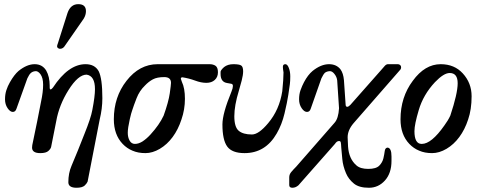

<svg xmlns="http://www.w3.org/2000/svg" viewBox="-20 -718 2301 915"><path d="M389.6 -665Q389.6 -646.5 378.9 -628.9L290 -501Q281.2 -485.4 265.6 -485.4Q260.7 -485.4 255.9 -489.3Q252 -492.2 252 -497.1Q252 -502 255.9 -511.7L301.8 -656.2Q316.4 -698.2 353 -698.2Q389.6 -698.2 389.6 -665ZM171.9 11.7Q132.8 11.7 132.8 -14.6Q132.8 -22.5 133.8 -26.4L157.2 -139.6Q167 -188.5 175.8 -234.4Q185.5 -279.3 185.5 -314.5Q185.5 -346.7 172.9 -364.3Q161.1 -379.9 149.4 -378.9Q135.7 -377.9 127 -370.1Q119.1 -363.3 110.4 -344.7L58.6 -200.2Q53.7 -184.6 41 -184.6Q28.3 -184.6 16.1 -202.6Q3.9 -220.7 3.9 -244.6Q3.9 -268.6 10.3 -288.1Q16.6 -307.6 27.3 -326.2Q47.9 -362.3 68.4 -379.9Q108.4 -412.1 145 -412.1Q181.6 -412.1 200.2 -381.8Q216.8 -352.5 216.8 -309.6V-299.8Q216.8 -292 220.7 -292Q225.6 -292 232.4 -300.8Q305.7 -412.1 387.7 -412.1Q431.6 -412.1 450.2 -378.9Q467.8 -343.8 467.8 -250Q467.8 -200.2 455.1 -148.4L397.5 147.5Q394.5 155.3 383.8 166Q372.1 176.8 344.7 176.8Q305.7 176.8 305.7 150.4Q305.7 107.4 320.8 72.3Q335.9 37.1 351.6 -2Q370.1 -47.9 381.8 -78.1Q413.1 -155.3 419.9 -193.4Q432.6 -258.8 432.6 -293Q432.6 -356.4 392.6 -362.3Q352.5 -362.3 306.6 -289.1Q261.7 -217.8 248 -140.6L223.6 -17.6Q221.7 -8.8 210.4 1.5Q199.2 11.7 171.9 11.7Z M794.9 -323.2Q794.9 -350.6 762.7 -350.6Q728.5 -350.6 708.5 -339.8Q688.5 -329.1 670.9 -310.5Q644.5 -285.2 630.9 -250Q617.2 -214.8 610.4 -193.4Q605.5 -180.7 598.6 -150.4Q588.9 -107.4 588.9 -85.4Q588.9 -63.5 597.7 -47.9Q606.4 -32.2 623 -32.2Q640.6 -32.2 659.2 -43.9Q679.7 -57.6 697.3 -77.1Q739.3 -123 759.8 -167Q783.2 -232.4 789.1 -273.4Q794.9 -314.5 794.9 -323.2ZM978.5 -412.1Q996.1 -412.1 1007.3 -404.3Q1018.6 -396.5 1018.6 -373.5Q1018.6 -350.6 1003.4 -336.9Q988.3 -323.2 963.4 -323.2Q938.5 -323.2 909.7 -334Q880.9 -344.7 849.6 -349.6Q841.8 -349.6 841.8 -342.8Q841.8 -340.8 846.7 -328.1Q861.3 -297.9 861.3 -247.1Q861.3 -196.3 844.7 -148.4Q829.1 -100.6 802.7 -64.9Q776.4 -29.3 741.7 -8.8Q707 11.7 672.9 11.7Q637.7 11.7 611.3 0Q585 -10.7 564.5 -32.2Q522.5 -76.2 522.5 -149.4Q522.5 -255.9 583 -333Q644.5 -412.1 731.4 -412.1Z M1328.1 -399.4Q1328.1 -412.1 1339.8 -412.1Q1349.6 -412.1 1356.4 -394.5Q1363.3 -377 1363.3 -354Q1363.3 -331.1 1361.3 -316.4Q1359.4 -301.8 1354 -266.1Q1348.6 -230.5 1335.9 -177.2Q1323.2 -124 1298.8 -82Q1245.1 11.7 1145.5 11.7Q1085.9 11.7 1063 -19.5Q1040 -50.8 1040 -125Q1040 -176.8 1083 -281.2Q1089.8 -297.9 1089.8 -306.6Q1090.8 -317.4 1082 -318.8Q1073.2 -320.3 1062.5 -322.3Q1031.2 -327.1 1031.2 -365.2Q1031.2 -366.2 1031.2 -367.2Q1031.2 -368.2 1031.2 -369.1Q1031.2 -370.1 1031.2 -370.1Q1031.2 -371.1 1031.2 -371.1Q1031.2 -372.1 1031.2 -373Q1029.3 -381.8 1047.9 -398.4Q1065.4 -412.1 1092.3 -412.1Q1119.1 -412.1 1128.9 -406.2Q1138.7 -400.4 1138.7 -377.9Q1138.7 -361.3 1131.8 -334Q1127 -316.4 1118.2 -285.2Q1096.7 -214.8 1096.7 -164.1Q1096.7 -112.3 1117.7 -94.7Q1138.7 -77.1 1180.7 -77.1Q1212.9 -77.1 1257.8 -130.9Q1311.5 -194.3 1325.2 -283.2Q1331.1 -340.8 1331.1 -373Q1328.1 -390.6 1328.1 -399.4Z M1827.1 -14.6Q1845.7 -12.7 1845.7 27.3V48.8Q1845.7 107.4 1814.5 142.1Q1783.2 176.8 1738.3 176.8Q1691.4 176.8 1667 157.2Q1640.6 135.7 1628.9 107.4Q1614.3 73.2 1611.3 40Q1608.4 4.9 1606.4 -13.7Q1605.5 -33.2 1604 -39.6Q1602.5 -45.9 1595.7 -45.9Q1585 -45.9 1576.2 -32.2L1402.3 165Q1388.7 176.8 1373.5 176.8Q1358.4 176.8 1358.4 164.1V127Q1358.4 113.3 1367.7 102.1Q1377 90.8 1391.6 76.2L1574.2 -132.8Q1592.8 -153.3 1595.7 -202.1L1586.9 -335Q1585 -351.6 1573.7 -365.7Q1562.5 -379.9 1550.8 -378.9Q1537.1 -377.9 1528.3 -371.1Q1520.5 -363.3 1511.7 -344.7L1460.9 -200.2Q1456.1 -184.6 1442.9 -184.6Q1429.7 -184.6 1417.5 -202.6Q1405.3 -220.7 1405.3 -244.6Q1405.3 -268.6 1412.1 -288.1Q1419.9 -309.6 1428.7 -326.2Q1447.3 -361.3 1469.7 -379.9Q1509.8 -412.1 1547.9 -412.1Q1583 -412.1 1602.5 -387.7Q1616.2 -369.1 1619.1 -335.9L1627 -220.7Q1627 -209 1634.8 -209Q1640.6 -209 1649.4 -217.8L1796.9 -384.8Q1806.6 -396.5 1814 -404.3Q1821.3 -412.1 1829.1 -412.1H1876Q1881.8 -412.1 1886.7 -408.2Q1891.6 -404.3 1891.6 -397.5Q1891.6 -389.6 1886.7 -384.8L1665 -130.9Q1636.7 -97.7 1636.7 -63.5L1638.7 -19.5Q1642.6 39.1 1678.7 70.3Q1697.3 86.9 1734.9 86.9Q1772.5 86.9 1787.6 71.3Q1802.7 55.7 1807.1 36.6Q1811.5 17.6 1813.5 2Q1815.4 -13.7 1827.1 -14.6Z M2123 -370.1Q2094.7 -370.1 2052.7 -326.2Q1997.1 -266.6 1975.6 -193.4Q1955.1 -125 1955.1 -92.8Q1955.1 -32.2 1989.3 -32.2Q1989.3 -32.2 1990.2 -32.2Q2036.1 -32.2 2097.7 -120.1Q2115.2 -143.6 2126 -167Q2161.1 -272.5 2161.1 -321.3Q2161.1 -370.1 2123 -370.1ZM2039.1 11.7Q2003.9 11.7 1977.5 0Q1951.2 -10.7 1930.7 -32.2Q1888.7 -76.2 1888.7 -149.4Q1888.7 -254.9 1947.3 -333Q2004.9 -412.1 2080.1 -412.1Q2145.5 -412.1 2185.5 -368.2Q2227.5 -322.3 2227.5 -259.3Q2227.5 -196.3 2210.9 -148.4Q2195.3 -100.6 2168.9 -64.9Q2142.6 -29.3 2107.9 -8.8Q2073.2 11.7 2039.1 11.7Z"/></svg>

Font: Menaion Unicode
Style: Regular
Weight: 400
Designer: Aleksandr Andreev
Foundry: Ponomar Technologies, Inc.
Version: 2.0